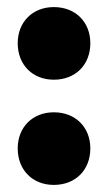

<svg xmlns="http://www.w3.org/2000/svg" viewBox="-20 -514 305 542"><path d="M132 -494C72 -494 30 -452 30 -392C30 -331 72 -289 132 -289C193 -289 235 -331 235 -392C235 -452 193 -494 132 -494ZM132 -197C72 -197 30 -155 30 -95C30 -34 72 8 132 8C193 8 235 -34 235 -95C235 -155 193 -197 132 -197Z"/></svg>

Font: Montserrat arm Black
Style: Regular
Weight: 900
Designer: Julieta Ulanovsky
Foundry: Julieta Ulanovsky
Version: Version 6.000;PS 006.000;hotconv 1.0.88;makeotf.lib2.5.64775